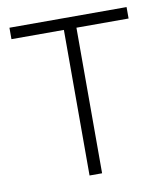

<svg xmlns="http://www.w3.org/2000/svg" viewBox="-69 -620 579 678"><g transform="rotate(-10 221.0 -281.5)"><path d="M198 -522V0H243V-522H430V-563H10V-522Z"/></g></svg>

Font: OSH Darker Grotesque
Style: Regular
Weight: 400
Designer: Gabriel Lam
Foundry: TypeRant
Version: Version 1.000;Glyphs 3.1.1 (3148)